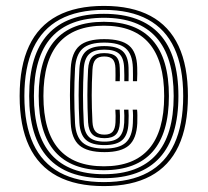

<svg xmlns="http://www.w3.org/2000/svg" viewBox="-20 -625 703 650"><path d="M331.8 5Q237 5 173.6 -28.9Q110.2 -62.8 78.4 -130.6Q46.5 -198.5 46.5 -300Q46.5 -401.5 78.4 -469.4Q110.2 -537.2 173.6 -571.1Q237 -605 331.8 -605Q426.2 -605 489.5 -571.1Q552.8 -537.2 584.5 -469.4Q616.2 -401.5 616.2 -300Q616.2 -198.5 584.5 -130.6Q552.8 -62.8 489.5 -28.9Q426.2 5 331.8 5ZM331.8 -8.5Q420.8 -8.5 480.5 -40.9Q540.2 -73.2 570.2 -138.1Q600.2 -203 600.2 -300Q600.2 -397.2 570.2 -462Q540.2 -526.8 480.5 -559.1Q420.8 -591.5 331.8 -591.5Q242.5 -591.5 182.6 -559.1Q122.8 -526.8 92.6 -462Q62.5 -397.2 62.5 -300Q62.5 -203 92.6 -138.1Q122.8 -73.2 182.6 -40.9Q242.5 -8.5 331.8 -8.5ZM331.8 -21.8Q205.8 -21.8 142.2 -91.4Q78.8 -161 78.8 -300Q78.8 -439.2 142.2 -508.8Q205.8 -578.2 331.8 -578.2Q457.5 -578.2 520.8 -508.8Q584 -439.2 584 -300Q584 -161 520.8 -91.4Q457.5 -21.8 331.8 -21.8ZM331.8 -35.2Q449.5 -35.2 508.8 -101.4Q568 -167.5 568 -300Q568 -432.5 508.8 -498.6Q449.5 -564.8 331.8 -564.8Q213.5 -564.8 154.1 -498.6Q94.8 -432.5 94.8 -300Q94.8 -167.5 154.1 -101.4Q213.5 -35.2 331.8 -35.2ZM331.8 -48.8Q221.8 -48.8 166.4 -111.4Q111 -174 111 -300Q111 -426 166.4 -488.6Q221.8 -551.2 331.8 -551.2Q441.5 -551.2 496.6 -488.6Q551.8 -426 551.8 -300Q551.8 -174 496.6 -111.4Q441.5 -48.8 331.8 -48.8ZM331.8 -62Q433.5 -62 484.6 -121.4Q535.8 -180.8 535.8 -300Q535.8 -419.2 484.6 -478.6Q433.5 -538 331.8 -538Q229.5 -538 178.2 -478.6Q127 -419.2 127 -300Q127 -180.8 178.2 -121.4Q229.5 -62 331.8 -62ZM333.8 -110Q275.5 -110 248.9 -132.8Q222.2 -155.5 219.5 -207.5Q216.8 -258.8 216.8 -302.6Q216.8 -346.5 219.5 -394.2Q222.5 -447 248.9 -469.8Q275.2 -492.5 332.8 -492.5Q391.2 -492.5 417.2 -470.4Q443.2 -448.2 444.5 -397Q445 -387.2 444.8 -375.1Q444.5 -363 444 -350.2H430Q430.5 -358.8 430.2 -370.6Q430 -382.5 429.8 -396.2Q428.2 -441.5 405.8 -461.1Q383.2 -480.8 332.8 -480.8Q282.8 -480.8 259.9 -460.5Q237 -440.2 234 -393.2Q231.5 -346 231.5 -302.6Q231.5 -259.2 234 -208.2Q236.8 -162.2 259.9 -142.1Q283 -122 333.8 -122Q383.2 -122 405.5 -142.1Q427.8 -162.2 429.8 -208.2Q430.5 -222.2 430.4 -234.1Q430.2 -246 429.2 -253.8H444Q445 -246.5 445.1 -234.4Q445.2 -222.2 444.8 -207.5Q442.2 -155.5 416.5 -132.8Q390.8 -110 333.8 -110ZM333.8 -133.8Q290.5 -133.8 270.9 -151.5Q251.2 -169.2 248.8 -209.2Q246.2 -259.8 246.2 -302.6Q246.2 -345.5 248.8 -392.2Q251.2 -433.5 270.8 -451.2Q290.2 -469 332.8 -469Q375.8 -469 394.9 -452Q414 -435 415.2 -395.8Q415.5 -382.8 415.5 -371.1Q415.5 -359.5 415.2 -350.2H400.8Q401 -358.5 400.9 -370Q400.8 -381.5 400.2 -395.2Q399.2 -428.5 383.6 -442.8Q368 -457 332.8 -457Q298 -457 281.8 -441.8Q265.5 -426.5 263.5 -391.2Q261 -345 261 -302.6Q261 -260.2 263.5 -210Q265.2 -176 281.8 -160.8Q298.2 -145.5 333.8 -145.5Q368 -145.5 383.4 -160.6Q398.8 -175.8 400.5 -209.5Q401 -222.2 400.9 -233.5Q400.8 -244.8 400 -253.8H414.8Q415.5 -245.2 415.6 -233.6Q415.8 -222 415 -208.8Q413.5 -169 394.5 -151.4Q375.5 -133.8 333.8 -133.8ZM333.8 -157.2Q305.5 -157.2 292.8 -170Q280 -182.8 278.2 -211.2Q275.8 -260.8 275.8 -302.6Q275.8 -344.5 278.2 -390.2Q280 -419.8 292.6 -432.5Q305.2 -445.2 332.8 -445.2Q360.5 -445.2 372.8 -433.5Q385 -421.8 385.5 -394.5Q386 -381.8 386 -370.5Q386 -359.2 385.5 -350.2H370.8Q371 -359.5 371.1 -370.6Q371.2 -381.8 370.8 -393.8Q370.2 -415.2 361.4 -424.5Q352.5 -433.8 332.8 -433.8Q312.8 -433.8 303.5 -423.4Q294.2 -413 293 -389.2Q290.5 -344 290.5 -302.5Q290.5 -261 293 -212Q294.2 -189.8 303.6 -179.5Q313 -169.2 333.8 -169.2Q352.8 -169.2 361.4 -179.2Q370 -189.2 371 -210.8Q371.5 -222.2 371.4 -232.9Q371.2 -243.5 370.5 -253.8H385.2Q386 -244 386.1 -233.1Q386.2 -222.2 385.8 -210.2Q384.5 -182.5 372.5 -169.9Q360.5 -157.2 333.8 -157.2Z"/></svg>

Font: Big Shoulders Inline Text Thin
Style: Bold
Weight: 700
Version: Version 2.002